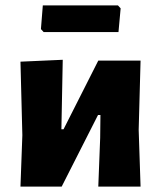

<svg xmlns="http://www.w3.org/2000/svg" viewBox="-20 -693 599 713"><path d="M418 -673 428 -662 420 -574H142L132 -585L139 -673ZM56 0 63 -191 56 -464 213 -471 208 -213H216L345 -468H502L495 -211L502 0H345L352 -181L353 -266H344L209 0Z"/></svg>

Font: Alegreya Sans ExtraBold
Style: Regular
Weight: 800
Designer: Juan Pablo del Peral
Foundry: Huerta Tipografica
Version: Version 2.007